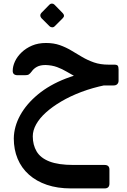

<svg xmlns="http://www.w3.org/2000/svg" viewBox="-20 -695 711 1072"><path d="M376 357Q301 357 242 337Q183 317 141.5 280Q100 243 78.5 191.5Q57 140 57 78Q58 12 92.5 -51Q127 -114 191.5 -167.5Q256 -221 347.5 -256.5Q439 -292 552 -303L569 -220Q496 -205 434 -181.5Q372 -158 322 -128.5Q272 -99 236.5 -67Q201 -35 182 -1Q163 33 163 66Q163 114 184.5 150.5Q206 187 256 206.5Q306 226 390 226H564Q591 226 591 252V330Q591 357 564 357ZM547 -218V-232Q500 -232 465.5 -241.5Q431 -251 404 -265.5Q377 -280 352 -295Q327 -310 298.5 -320.5Q270 -331 234 -332Q205 -332 186.5 -322Q168 -312 157 -296Q148 -284 141 -279.5Q134 -275 119 -275H79Q51 -275 51 -299Q51 -325 63.5 -352Q76 -379 100.5 -402.5Q125 -426 159 -440.5Q193 -455 237 -455Q280 -455 314 -443Q348 -431 378 -413Q408 -395 438.5 -377Q469 -359 504.5 -346.5Q540 -334 587 -334H618Q633 -334 637.5 -328Q642 -322 642 -307V-244Q642 -233 635 -225.5Q628 -218 615 -218ZM285 -548Q279 -542 270.5 -542.5Q262 -543 256 -549L211 -594Q205 -601 205 -609Q205 -617 211 -623L256 -669Q262 -675 270 -675Q278 -675 284 -669L329 -623Q345 -607 330 -593Z"/></svg>

Font: Rubik Medium
Style: Italic
Weight: 500
Italic angle: -12°
Designer: Hubert and Fischer
Foundry: Hubert and Fischer
Version: Version 2.300;gftools[0.9.30]